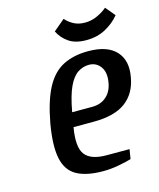

<svg xmlns="http://www.w3.org/2000/svg" viewBox="-105 -748 691 833"><g transform="rotate(-15 241.0 -331.5)"><path d="M256 10Q181 10 137.5 -14Q94 -38 82 -95Q70 -152 87 -250Q105 -348 135.5 -405Q166 -462 213.5 -486Q261 -510 326 -510Q412 -510 451 -467.5Q490 -425 476 -352Q464 -282 414 -245Q364 -208 270 -208H180Q165 -122 190.5 -87.5Q216 -53 287 -53H390L383 -10Q360 -3 324.5 3.5Q289 10 256 10ZM191 -272H281Q319 -272 344 -293.5Q369 -315 376 -352Q385 -399 366 -425.5Q347 -452 314 -452Q287 -452 263.5 -436.5Q240 -421 222 -382.5Q204 -344 191 -272ZM332 -558Q283 -558 253.5 -578.5Q224 -599 209 -630L260 -673Q272 -658 294 -645.5Q316 -633 346 -633Q376 -633 402.5 -645.5Q429 -658 446 -673L482 -630Q457 -599 419 -578.5Q381 -558 332 -558Z"/></g></svg>

Font: Cuprum Medium
Style: Italic
Weight: 500
Italic angle: -10°
Version: Version 3.000